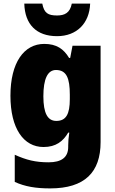

<svg xmlns="http://www.w3.org/2000/svg" viewBox="-20 -807 639 1067"><path d="M481 -787H379C369 -735 339 -721 297 -721C247 -721 225 -734 215 -787H115C118 -672 182 -606 297 -606C406 -606 477 -677 481 -787ZM226 -563C113 -563 38 -459 38 -275C38 -93 111 10 222 10C291 10 331 -22 359 -70H365C361 -46 359 -18 359 1V10C359 68 321 95 250 95C177 95 126 82 62 53V204C119 230 179 240 259 240C451 240 539 150 539 -17V-553H383L370 -485H364C334 -535 294 -563 226 -563ZM291 -418C350 -418 368 -372 368 -281V-256C368 -174 348 -135 293 -135C245 -135 221 -177 221 -272C221 -369 245 -418 291 -418Z"/></svg>

Font: Noto Sans Arabic SemCond Blk
Style: Regular
Weight: 900
Width: 4
Designer: Monotype Design Team, Nadine Chahine, Nizar Qandah and Khaled Hosny
Foundry: Monotype Imaging Inc.
Version: Version 2.012